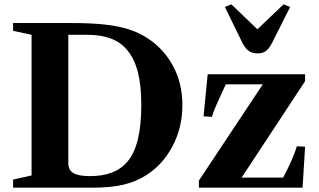

<svg xmlns="http://www.w3.org/2000/svg" viewBox="-20 -868 1474 888"><path d="M40.5 0V-37.5L126 -56.5V-707L40.5 -725.5V-761.5H311Q397 -761.5 461.8 -754.8Q526.5 -748 575.8 -732.2Q625 -716.5 665 -689.5Q737.5 -642 780.5 -562.5Q823.5 -483 823.5 -381.5Q823.5 -278 778 -192Q732.5 -106 657.5 -58.5Q608 -27 549.8 -13.5Q491.5 0 407.5 0ZM396.5 -53.5Q454.5 -53.5 497.2 -69.8Q540 -86 569 -120Q602 -159 617.8 -224.2Q633.5 -289.5 633.5 -381.5Q633.5 -472.5 617.8 -534Q602 -595.5 569 -635.5Q539.5 -672 493.5 -689.5Q447.5 -707 385 -707H296V-113Q296 -82 319 -67.8Q342 -53.5 396.5 -53.5ZM900 0V-33L1195.5 -478H1024.5Q995.5 -416.5 980.8 -382.8Q966 -349 960 -327.5L921.5 -330L940.5 -524.5H1391V-492.5L1097.5 -46.5H1289.5Q1311 -86.5 1328.2 -125.8Q1345.5 -165 1353 -191.5L1391 -189.5L1379.5 0ZM1172 -621Q1148 -621 1131.5 -632Q1115 -643 1102 -668L1020 -836L1050 -848L1170.5 -732.5L1291.5 -848L1322 -836L1237.5 -668Q1223.5 -642 1209.2 -631.5Q1195 -621 1172 -621Z"/></svg>

Font: Libre Caslon Text
Style: Regular
Weight: 400
Designer: Pablo Impallari, Rodrigo Fuenzalida, Katja Schimmel
Foundry: Pablo Impallari, Rodrigo Fuenzalida
Version: Version 2.000